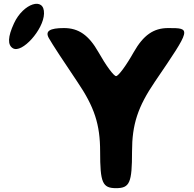

<svg xmlns="http://www.w3.org/2000/svg" viewBox="-20 -1029 1008 999"><path d="M234 -831C250 -802 317 -700 382 -604C471 -473 501 -382 501 -240C501 -78 513 -50 584 -50C655 -50 667 -78 667 -240C667 -382 697 -473 786 -604C976 -883 976 -883 855 -883C779 -883 726 -846 676 -758C636 -687 596 -633 584 -633C572 -633 532 -687 492 -758C442 -846 389 -883 313 -883C238 -883 214 -867 234 -831ZM53 -908C20 -837 19 -795 47 -778C94 -749 207 -875 209 -958C212 -1048 101 -1012 53 -908Z"/></svg>

Font: Hussar Skorodowane
Style: Bold
Weight: 700
Foundry: Cannot Into Space Fonts
Version: Version 0.892